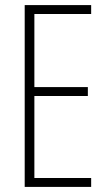

<svg xmlns="http://www.w3.org/2000/svg" viewBox="-20 -734 425 754"><path d="M338 0V-35H115V-357H325V-392H115V-679H338V-714H77V0Z"/></svg>

Font: Noto Sans Devanagari UI ExtraCondensed ExtraLight
Style: Regular
Weight: 200
Width: 2
Designer: Jelle Bosma - Monotype Design Team
Foundry: Monotype Imaging Inc.
Version: Version 2.004